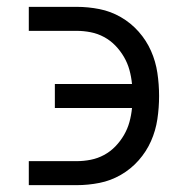

<svg xmlns="http://www.w3.org/2000/svg" viewBox="-20 -540 540 560"><path d="M64 0V-70H204Q224 -70 244.5 -74Q265 -78 283.5 -88Q302 -98 316.5 -113Q331 -128 341.5 -146Q352 -164 357.5 -184Q363 -204 365 -225H140V-295H365Q363 -316 357.5 -336Q352 -356 341.5 -374Q331 -392 316.5 -407Q302 -422 283.5 -432Q265 -442 244.5 -446Q224 -450 204 -450H64V-520H204Q237 -520 270 -513.5Q303 -507 332.5 -490Q362 -473 384.5 -447.5Q407 -422 420.5 -391.5Q434 -361 439 -327.5Q444 -294 444 -260Q444 -226 439 -192.5Q434 -159 420.5 -128.5Q407 -98 384.5 -72.5Q362 -47 332.5 -30Q303 -13 270 -6.5Q237 0 204 0Z"/></svg>

Font: Iosevka SS04
Style: Regular
Weight: 400
Monospace: yes
Designer: Belleve Invis
Foundry: Belleve Invis
Version: Version 19.0.0; ttfautohint (v1.8.4)